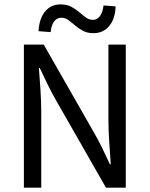

<svg xmlns="http://www.w3.org/2000/svg" viewBox="-20 -861 687 881"><path d="M89.6 0V-656.3H180.6L413.7 -248.4Q432.5 -215.4 450 -179.5Q467.4 -143.6 484.2 -107.3H488.2Q484.8 -158.4 481.1 -211.5Q477.5 -264.5 477.5 -315.4V-656.3H557.1V0H466.1L233 -407.9Q214.6 -440.9 196.9 -477Q179.3 -513.1 162.5 -549H158.5Q162.3 -499.9 165.8 -447.5Q169.3 -395.1 169.3 -343.2V0ZM408.7 -708.8Q380.8 -708.8 360.7 -719.6Q340.5 -730.4 324.5 -744.2Q308.5 -758 293.6 -768.9Q278.8 -779.7 260.8 -779.7Q241.9 -779.7 228.6 -762.9Q215.4 -746 212.4 -713.7L156.8 -717.9Q159.9 -775.6 186.8 -808.2Q213.7 -840.8 258.6 -840.8Q286.5 -840.8 307 -830Q327.5 -819.1 343.5 -805.4Q359.5 -791.6 374.2 -780.7Q388.9 -769.9 406.5 -769.9Q425.5 -769.9 438.4 -786.9Q451.3 -803.9 455 -835.9L510.6 -831.7Q508.5 -774.3 481.1 -741.5Q453.6 -708.8 408.7 -708.8Z"/></svg>

Font: Source Sans Variable
Style: Regular
Weight: 200
Designer: Paul D. Hunt
Foundry: Adobe Systems Incorporated
Version: Version 3.006;hotconv 1.0.111;makeotfexe 2.5.65597